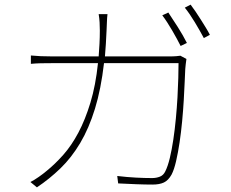

<svg xmlns="http://www.w3.org/2000/svg" viewBox="-20 -787 996 827"><path d="M111 -3Q127 -11 147 -25Q167 -39 181 -51Q217 -80 252.5 -120Q288 -160 317.5 -215.5Q347 -271 369.5 -345Q392 -419 402 -515H207Q175 -515 154.5 -514.5Q134 -514 113 -512V-548Q133 -546 155.5 -545Q178 -544 206 -544H405Q407 -570 408.5 -598Q410 -626 410 -655Q410 -672 409 -690.5Q408 -709 405 -726H443Q441 -710 440.5 -691.5Q440 -673 439 -656Q438 -627 436 -598.5Q434 -570 432 -544H708Q728 -544 739 -545Q750 -546 757 -547L783 -533Q781 -520 780 -510.5Q779 -501 778 -490Q777 -470 775.5 -434.5Q774 -399 771.5 -355.5Q769 -312 764.5 -264.5Q760 -217 753.5 -173.5Q747 -130 738.5 -93Q730 -56 719 -35Q705 -10 686 -1Q667 8 637 8Q606 8 567 6.5Q528 5 489 3L485 -29Q527 -24 565 -22Q603 -20 635 -20Q653 -20 668.5 -26Q684 -32 692 -49Q703 -71 711.5 -106.5Q720 -142 726.5 -185.5Q733 -229 737.5 -276.5Q742 -324 744.5 -368.5Q747 -413 748 -451.5Q749 -490 749 -515H428Q415 -403 389 -318.5Q363 -234 325.5 -171Q288 -108 240.5 -62Q193 -16 139 20ZM705 -733Q722 -708 745.5 -671Q769 -634 785 -602L758 -589Q751 -603 741.5 -620.5Q732 -638 721.5 -656Q711 -674 700 -691Q689 -708 679 -721ZM858 -623Q841 -655 819 -691.5Q797 -728 776 -754L801 -767Q811 -754 822.5 -737Q834 -720 845 -702.5Q856 -685 866.5 -668Q877 -651 884 -637Z"/></svg>

Font: Kinto Sans Thin
Style: Regular
Weight: 100
Designer: Authors: Ryoko NISHIZUKA  (kana & ideographs); Paul D. Hunt (Latin, Greek & Cyrillic); Wenlong ZHANG  (bopomofo); Sandol
Foundry: Adobe Systems Incorporated, ookami Inc.
Version: Version 0.001